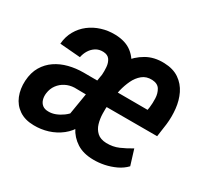

<svg xmlns="http://www.w3.org/2000/svg" viewBox="-117 -706 941 883"><g transform="rotate(30 353.5 -265.0)"><path d="M260.7 -88.4 303.7 -349.1Q305.2 -367.2 303.5 -389.2Q301.8 -411.1 291.3 -426.5Q280.8 -441.9 256.8 -442.9Q234.4 -443.8 217.5 -433.3Q200.7 -422.9 189.9 -405.5Q179.2 -388.2 175.3 -367.7L66.4 -376.5Q69.3 -415 86.7 -445.6Q104 -476.1 131.3 -497.1Q158.7 -518.1 193.1 -528.8Q227.5 -539.6 265.6 -538.6Q320.8 -537.1 354.7 -510.5Q388.7 -483.9 402.6 -440.9Q416.5 -397.9 411.1 -346.7L371.6 -105.5ZM318.8 -314.5 305.2 -232.9 224.1 -233.9Q198.7 -232.9 177.2 -221.9Q155.8 -210.9 141.6 -191.7Q127.4 -172.4 124 -146.5Q121.6 -128.4 126.2 -112.8Q130.9 -97.2 142.6 -87.9Q154.3 -78.6 174.3 -78.6Q192.4 -78.1 211.4 -85.4Q230.5 -92.8 247.8 -105.5Q265.1 -118.2 277.3 -134.5Q289.6 -150.9 293.5 -168L336.4 -94.2Q318.8 -59.1 288.8 -35.6Q258.8 -12.2 222.2 -0.7Q185.5 10.7 147 9.8Q100.6 9.3 69.3 -12Q38.1 -33.2 23.7 -68.8Q9.3 -104.5 11.7 -148.4Q14.6 -193.4 33.2 -224.6Q51.8 -255.9 81.3 -275.9Q110.8 -295.9 147.9 -305.4Q185.1 -314.9 225.6 -314.9ZM463.4 9.8Q410.2 9.3 375 -13.4Q339.8 -36.1 320.6 -73.5Q301.3 -110.8 295.2 -155.5Q289.1 -200.2 293 -245.6L295.9 -274.4Q301.3 -320.8 317.9 -367.9Q334.5 -415 362.5 -454.1Q390.6 -493.2 431.2 -516.6Q471.7 -540 525.4 -538.1Q573.7 -536.6 605.2 -514.9Q636.7 -493.2 653.6 -458.5Q670.4 -423.8 674.8 -382.3Q679.2 -340.8 674.3 -299.8L664.6 -230.5H337.9L352.5 -314L565.9 -313.5L568.4 -328.6Q571.3 -351.1 570.3 -377Q569.3 -402.8 557.4 -422.4Q545.4 -441.9 516.1 -443.4Q484.9 -444.8 463.9 -427.5Q442.9 -410.2 430.2 -383.3Q417.5 -356.4 410.4 -326.9Q403.3 -297.4 400.9 -274.4L397.5 -246.1Q395 -222.7 395.8 -195.3Q396.5 -168 403.6 -143.8Q410.6 -119.6 428.2 -103.5Q445.8 -87.4 477.1 -86.4Q512.2 -85.4 542.5 -98.6Q572.8 -111.8 601.6 -129.4L626.5 -48.8Q606.4 -27.8 578.9 -14.9Q551.3 -2 521.5 4.2Q491.7 10.3 463.4 9.8Z"/></g></svg>

Font: Roboto Condensed Medium
Style: Italic
Weight: 500
Italic angle: -12°
Designer: Christian Robertson
Foundry: Google
Version: Version 3.0; 2020